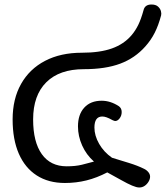

<svg xmlns="http://www.w3.org/2000/svg" viewBox="-20 -799 736 852"><path d="M598 33Q586 33 566 24.5Q546 16 518.5 0.5Q491 -15 456 -34Q410 -10 364 1.5Q318 13 268 13Q195 13 143 -20.5Q91 -54 63.5 -117Q36 -180 36 -269Q36 -360 73.5 -426.5Q111 -493 180 -529Q249 -565 343 -565Q423 -565 476.5 -584Q530 -603 564 -643Q581 -663 593.5 -688.5Q606 -714 617 -754Q623 -779 652 -779Q671 -779 681 -770Q691 -761 694 -750Q697 -739 695 -731Q683 -686 666.5 -653.5Q650 -621 625 -593Q579 -541 513.5 -516.5Q448 -492 352 -492Q244 -492 185.5 -434Q127 -376 127 -269Q127 -169 165.5 -115Q204 -61 276 -61Q315 -61 343.5 -68Q372 -75 397 -82Q363 -112 344.5 -153.5Q326 -195 326 -238Q326 -291 354 -321.5Q382 -352 431 -352Q470 -352 507 -328Q513 -324 516.5 -317.5Q520 -311 520 -302Q520 -286 511 -274Q502 -262 491 -262Q489 -262 486.5 -263Q484 -264 479 -266Q463 -275 452.5 -278.5Q442 -282 434 -282Q399 -282 399 -233Q399 -197 420 -160.5Q441 -124 477 -99Q513 -88 552 -76Q591 -64 619 -50Q630 -45 638 -35.5Q646 -26 646 -15Q646 -4 639 7.5Q632 19 621.5 26Q611 33 598 33Z"/></svg>

Font: Playpen Sans Thai
Style: Regular
Weight: 400
Designer: Sirin Gunkloy, Laura Meseguer, Veronika Burian, José Scaglione
Foundry: TypeTogether
Version: Version 2.000